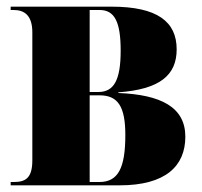

<svg xmlns="http://www.w3.org/2000/svg" viewBox="-20 -556 606 576"><path d="M12 0H339C477 0 536 -58 536 -146C536 -235 462 -272 335 -277V-279C459 -288 510 -330 510 -408C510 -491 452 -536 315 -536H12V-526H21C53 -526 77 -510 77 -459V-75C77 -20 55 -10 21 -10H12ZM275 -280H249V-526H279C324 -526 342 -490 342 -404C342 -316 322 -280 275 -280ZM278 -10H249V-270H279C334 -270 356 -236 356 -151C356 -51 334 -10 278 -10Z"/></svg>

Font: Noto Serif Display Condensed Black
Style: Regular
Weight: 900
Width: 3
Designer: Monotype Design Team
Foundry: Monotype Imaging Inc.
Version: Version 2.009